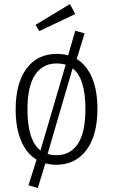

<svg xmlns="http://www.w3.org/2000/svg" viewBox="-20 -799 556 944"><path d="M459 -263Q459 -134 405 -61.5Q351 11 257 11Q227 11 203 4L166 125L120 112L160 -14Q110 -44 83.5 -107.5Q57 -171 57 -261Q57 -390 110.5 -462Q164 -534 258 -534Q290 -534 315 -527L350 -648L396 -635L357 -509Q406 -479 432.5 -417Q459 -355 459 -263ZM179 -59 303 -481Q282 -487 258 -487Q190 -487 152.5 -431Q115 -375 115 -261Q115 -109 179 -59ZM400 -263Q400 -415 337 -463L214 -42Q234 -36 257 -36Q326 -36 363 -92Q400 -148 400 -263ZM350 -730 173 -646 155 -677 324 -779Z"/></svg>

Font: Fira Sans Condensed Light
Style: Regular
Weight: 300
Width: 3
Designer: bBox Type GmbH & Carrois Corporate GbR & Edenspiekermann AG
Foundry: bBox Type GmbH & Carrois Corporate GbR & Edenspiekermann AG
Version: Version 4.301